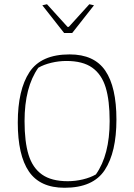

<svg xmlns="http://www.w3.org/2000/svg" viewBox="-20 -877 634 907"><path d="M180 -852 202 -857 299 -750H305L402 -857L424 -852L321 -721H283ZM64 -298Q64 -452 119 -536Q174 -620 309 -620Q425 -620 477.5 -543Q530 -466 530 -312Q530 -158 475 -74Q420 10 285 10Q169 10 116.5 -67Q64 -144 64 -298ZM433 -53Q498 -145 498 -305Q498 -403 479 -464.5Q460 -526 415.5 -557.5Q371 -589 294 -589Q258 -589 222.5 -580.5Q187 -572 161 -557Q96 -465 96 -305Q96 -207 115 -145.5Q134 -84 178.5 -52.5Q223 -21 300 -21Q336 -21 371.5 -29.5Q407 -38 433 -53Z"/></svg>

Font: Athiti ExtraLight
Style: Regular
Weight: 275
Designer: CadsonDemak Team
Foundry: CadsonDemak
Version: Version 1.033